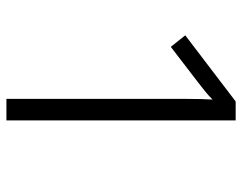

<svg xmlns="http://www.w3.org/2000/svg" viewBox="-98 -656 754 598"><g transform="rotate(90 279.0 -357.0)"><path d="M288 -513Q288 -537 288 -560Q288 -583 288.5 -604Q289 -625 290 -642Q278 -630 266.5 -620.5Q255 -611 238 -598L126 -512L90 -557L296 -714H355V0H288Z"/></g></svg>

Font: Noto Sans Oriya Light
Style: Regular
Weight: 300
Version: Version 2.003